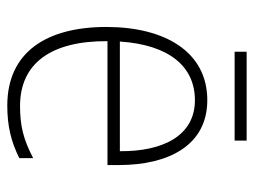

<svg xmlns="http://www.w3.org/2000/svg" viewBox="-105 -582 697 527"><g transform="rotate(90 243.5 -318.5)"><path d="M366 -647H122V-614H366ZM255 -539C121 -539 54 -421 54 -262C54 -99 122 10 270 10C327 10 370 -1 414 -23V-61C362 -34 325 -25 271 -25C154 -25 92 -110 93 -265H433V-297C433 -431 380 -539 255 -539ZM255 -505C352 -505 396 -418 395 -299H94C103 -435 163 -505 255 -505Z"/></g></svg>

Font: Noto Sans Malayalam SemiCondensed ExtraLight
Style: Regular
Weight: 200
Width: 4
Designer: Jelle Bosma - Monotype Design Team
Foundry: Monotype Imaging Inc.
Version: Version 2.104